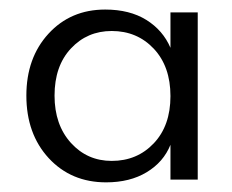

<svg xmlns="http://www.w3.org/2000/svg" viewBox="-20 -729 485 402"><path d="M202.1 -347.2Q128.9 -347.2 82 -397.9Q35.2 -448.7 35.2 -528.8Q35.2 -607.9 81.5 -658.4Q127.9 -709 200.2 -709Q251.5 -709 286.4 -687.3Q321.3 -665.5 336.9 -628.9V-703.1H394V-353H336.9V-425.8Q322.3 -389.6 287.1 -368.4Q252 -347.2 202.1 -347.2ZM94.2 -528.8Q94.2 -467.8 128.4 -429.9Q162.6 -392.1 213.9 -392.1Q267.1 -392.1 302 -429Q336.9 -465.8 336.9 -527.8Q336.9 -589.8 302 -627Q267.1 -664.1 213.9 -664.1Q162.6 -664.1 128.4 -627.4Q94.2 -590.8 94.2 -528.8Z"/></svg>

Font: PoppinsZ Light
Style: Regular
Weight: 300
Designer: Ninad Kale (Devanagari), Jonny Pinhorn (Latin)
Foundry: Indian Type Foundry
Version: Version 3.002;FEAKit 1.0